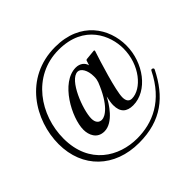

<svg xmlns="http://www.w3.org/2000/svg" viewBox="-205 -1033 1324 1324"><g transform="rotate(-45 457.5 -371.0)"><path d="M860 -231C856 -231 853 -229 851 -225C753 -27 602 37 451 37C277 37 91 -68 91 -322C91 -548 243 -779 500 -779C749 -779 823 -592 823 -470C823 -308 714 -183 620 -183C593 -183 579 -202 579 -236C579 -302 647 -519 672 -594C674 -600 671 -604 665 -603L593 -596C589 -596 585 -593 584 -589L573 -555C566 -585 538 -609 497 -609C351 -609 231 -384 231 -268C231 -218 255 -157 326 -157C414 -157 484 -272 507 -317C500 -287 496 -261 496 -243C496 -174 531 -144 593 -144C735 -144 852 -302 852 -470C852 -635 745 -810 497 -810C195 -810 40 -548 40 -319C40 -86 201 68 439 68C658 68 784 -37 873 -215C874 -217 874 -219 874 -220C874 -227 864 -231 860 -231ZM370 -226C344 -226 324 -244 324 -284C324 -367 405 -580 486 -580C516 -580 543 -538 543 -477C543 -468 543 -459 541 -449L535 -427C472 -268 403 -226 370 -226Z"/></g></svg>

Font: Shippori Mincho OTF SemiBold
Style: Regular
Weight: 600
Designer: FONTDASU
Foundry: FONTDASU / Google Inc. / but / Adobe
Version: Version 3.300;hotconv 1.0.109;makeotfexe 2.5.65596